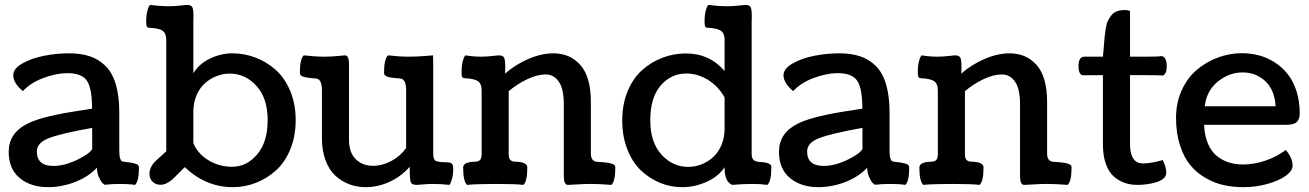

<svg xmlns="http://www.w3.org/2000/svg" viewBox="-20 -753 5358 786"><path d="M377 -66.4Q341.3 -28.8 286.9 -7.8Q232.4 13.2 176.3 13.2Q106.4 13.2 61 -23.9Q15.6 -61 15.6 -131.3Q15.6 -206.5 88.4 -244.6Q143.1 -273.9 275.9 -295.4Q300.8 -299.8 356.9 -308.1Q356.9 -391.1 335.9 -422.4Q314.9 -453.6 255.4 -453.6Q211.9 -453.6 158.7 -434.1Q105.5 -414.6 73.7 -379.9Q34.2 -413.1 34.2 -444.8Q34.2 -472.2 71.8 -493.4Q109.4 -514.6 160.4 -524.7Q211.4 -534.7 262.7 -534.7Q311 -534.7 347.4 -522.7Q383.8 -510.7 411.6 -483.4Q439.5 -456.1 453.9 -408.2Q468.3 -360.4 468.3 -292V-135.7Q468.3 -115.7 471.4 -105.7Q474.6 -95.7 478.5 -93.5Q482.4 -91.3 491.2 -90.3Q506.3 -88.9 513.7 -87.6Q521 -86.4 530.8 -84Q540.5 -81.5 544.7 -77.6Q548.8 -73.7 548.8 -67.9Q548.8 -10.3 532.7 3.9Q509.3 0 471.7 0Q437.5 0 408.2 3.4Q404.8 1 399.7 -3.4Q394.5 -7.8 385.7 -25.9Q377 -43.9 377 -66.4ZM198.7 -73.7Q243.2 -73.7 294.9 -98.4Q346.7 -123 357.4 -143.1V-229.5Q224.1 -205.6 177.5 -186.5Q130.9 -167.5 130.9 -132.8Q130.9 -73.7 198.7 -73.7Z M771.5 -294.9V-167.5Q787.1 -126.5 831.1 -98.4Q875 -70.3 930.7 -70.3Q989.7 -70.3 1032.7 -120.8Q1075.7 -171.4 1075.7 -261.2Q1075.7 -351.1 1029.8 -401.4Q983.9 -451.7 920.9 -451.7Q893.6 -451.7 867.2 -441.7Q840.8 -431.6 819.3 -412.6Q797.9 -393.6 784.7 -363Q771.5 -332.5 771.5 -294.9ZM771.5 -658.2V-453.1Q795.4 -492.2 840.1 -513.4Q884.8 -534.7 931.2 -534.7Q980.5 -534.7 1026.4 -517.1Q1072.3 -499.5 1109.1 -466.6Q1146 -433.6 1168.2 -380.4Q1190.4 -327.1 1190.4 -261.2Q1190.4 -195.3 1168.5 -141.8Q1146.5 -88.4 1109.6 -55.2Q1072.8 -22 1027.3 -4.4Q981.9 13.2 932.6 13.2Q822.8 13.2 736.3 -68.8L687.5 -20Q661.1 3.4 636.7 3.4Q617.2 3.4 604.5 -9.3Q591.8 -22 591.8 -41Q591.8 -70.3 619.1 -95.7L660.6 -133.8V-590.3Q660.6 -616.2 645.8 -627Q630.9 -637.7 588.4 -639.6Q582 -641.1 580.3 -646Q578.6 -650.9 578.6 -667Q578.6 -691.9 584 -710.9Q589.4 -730 594.7 -732.9Q635.3 -727.5 672.4 -727.5Q694.3 -727.5 718.8 -730.2Q743.2 -732.9 744.6 -732.9Q761.7 -732.9 766.8 -724.4Q772 -715.8 772 -685.1Q772 -681.6 771.7 -672.6Q771.5 -663.6 771.5 -658.2Z M1753.4 -491.2V-133.3Q1753.4 -120.6 1753.9 -115.2Q1754.4 -109.9 1756.6 -103.3Q1758.8 -96.7 1763.9 -94.5Q1769 -92.3 1777.8 -90.6Q1786.6 -88.9 1801.3 -88.9Q1823.2 -88.9 1829.3 -83.5Q1835.4 -78.1 1835.4 -61.5Q1835.4 -37.1 1829.8 -18.3Q1824.2 0.5 1819.3 3.9Q1783.7 0 1753.4 0Q1733.4 0 1711.7 2Q1689.9 3.9 1685.1 3.9Q1665.5 3.9 1661.4 -7.8Q1657.2 -19.5 1657.2 -70.3Q1623 -30.8 1575 -8.8Q1526.9 13.2 1477.1 13.2Q1440.9 13.2 1409.4 1.2Q1377.9 -10.7 1352.5 -34.2Q1327.1 -57.6 1312.5 -97.2Q1297.9 -136.7 1297.9 -187.5V-383.3Q1297.9 -429.7 1273.4 -431.6Q1269.5 -432.1 1262.5 -432.6Q1255.4 -433.1 1251.2 -433.6Q1247.1 -434.1 1241.2 -434.8Q1235.4 -435.5 1231.9 -436.3Q1228.5 -437 1223.9 -438.2Q1219.2 -439.5 1216.8 -440.9Q1214.4 -442.4 1211.9 -444.3Q1209.5 -446.3 1208.5 -449Q1207.5 -451.7 1207.5 -455.1Q1207.5 -511.7 1223.6 -526.4Q1269.5 -521 1308.1 -521Q1335 -521 1363 -523.7Q1391.1 -526.4 1392.1 -526.4Q1408.7 -526.4 1408.7 -491.2V-181.6Q1408.7 -127.9 1436.5 -101.1Q1464.4 -74.2 1507.8 -74.2Q1544.9 -74.2 1581.8 -93.8Q1618.7 -113.3 1642.6 -147V-383.3Q1642.6 -429.7 1618.2 -431.6Q1614.3 -432.1 1607.2 -432.6Q1600.1 -433.1 1595.9 -433.6Q1591.8 -434.1 1585.9 -434.8Q1580.1 -435.5 1576.7 -436.3Q1573.2 -437 1568.6 -438.2Q1564 -439.5 1561.5 -440.9Q1559.1 -442.4 1556.6 -444.3Q1554.2 -446.3 1553.2 -449Q1552.2 -451.7 1552.2 -455.1Q1552.2 -512.2 1568.4 -526.4Q1614.3 -521 1652.8 -521Q1685.1 -521 1718.5 -523.7Q1752 -526.4 1752.9 -526.4Q1753.4 -526.4 1753.4 -491.2Z M2482.9 3.9Q2435.5 0 2397.5 0Q2372.6 0 2343.3 2Q2314 3.9 2304.7 3.9Q2288.1 3.9 2288.1 -33.2V-325.7Q2288.1 -389.2 2267.6 -418.7Q2247.1 -448.2 2213.9 -448.2Q2179.7 -448.2 2138.9 -429Q2098.1 -409.7 2062.5 -379.9V-122.6Q2062.5 -115.2 2063.2 -111.1Q2064 -106.9 2066.7 -101.6Q2069.3 -96.2 2076.2 -93.5Q2083 -90.8 2093.8 -90.8Q2112.3 -90.8 2125.5 -85Q2138.7 -79.1 2138.7 -67.4Q2138.7 -10.3 2122.6 3.9Q2092.8 0 2010.7 0Q1928.7 0 1892.1 3.9Q1876 -10.7 1876 -67.4Q1876 -79.1 1889.2 -85Q1902.3 -90.8 1920.9 -90.8Q1939.9 -90.8 1945.8 -98.9Q1951.7 -106.9 1951.7 -121.6V-383.8Q1951.7 -409.7 1936.8 -420.4Q1921.9 -431.2 1879.4 -433.1Q1873 -434.6 1871.3 -439.5Q1869.6 -444.3 1869.6 -460.4Q1869.6 -485.4 1875 -504.4Q1880.4 -523.4 1885.7 -526.4Q1918 -521 1948.7 -521Q1970.7 -521 1995.1 -523.7Q2019.5 -526.4 2021 -526.4Q2038.1 -526.4 2043.2 -517.8Q2048.3 -509.3 2048.3 -478.5Q2048.3 -475.1 2048.1 -466.1Q2047.9 -457 2047.9 -451.7Q2089.8 -488.8 2143.1 -511.7Q2196.3 -534.7 2245.6 -534.7Q2314 -534.7 2356.4 -486.3Q2398.9 -438 2398.9 -334.5V-124.5Q2398.9 -92.8 2423.3 -90.8Q2428.2 -90.3 2436.3 -89.8Q2444.3 -89.4 2449 -88.9Q2453.6 -88.4 2460.4 -87.6Q2467.3 -86.9 2471.2 -86.2Q2475.1 -85.4 2480.2 -84.2Q2485.4 -83 2488.3 -81.5Q2491.2 -80.1 2493.9 -78.1Q2496.6 -76.2 2497.8 -73.5Q2499 -70.8 2499 -67.4Q2499 -10.7 2482.9 3.9Z M2946.3 -226.6V-354Q2920.4 -400.4 2877.9 -426.3Q2835.4 -452.1 2790 -452.1Q2727.5 -452.1 2684.8 -403.1Q2642.1 -354 2642.1 -260.3Q2642.1 -170.4 2688 -120.1Q2733.9 -69.8 2796.9 -69.8Q2824.2 -69.8 2850.6 -79.8Q2877 -89.8 2898.4 -108.9Q2919.9 -127.9 2933.1 -158.4Q2946.3 -189 2946.3 -226.6ZM3057.1 -658.2V-122.6Q3057.1 -115.7 3058.1 -111.1Q3059.1 -106.4 3062.3 -101.3Q3065.4 -96.2 3072.8 -93.3Q3080.1 -90.3 3091.8 -89.8Q3137.7 -87.9 3137.7 -69.3Q3137.7 -10.7 3121.1 3.9Q3094.2 0 3063 0Q3019 0 2977.1 3.9Q2946.3 -10.3 2946.3 -64V-68.4Q2919.9 -29.3 2871.6 -8.1Q2823.2 13.2 2772 13.2Q2725.1 13.2 2682.1 -4.4Q2639.2 -22 2604.2 -54.9Q2569.3 -87.9 2548.3 -141.1Q2527.3 -194.3 2527.3 -260.3Q2527.3 -326.2 2549.3 -379.4Q2571.3 -432.6 2608.2 -465.6Q2645 -498.5 2690.4 -516.1Q2735.8 -533.7 2785.2 -534.2H2788.1Q2884.3 -534.2 2946.3 -462.4V-590.3Q2946.3 -616.2 2931.4 -627Q2916.5 -637.7 2874 -639.6Q2867.7 -641.1 2866 -646Q2864.3 -650.9 2864.3 -667Q2864.3 -691.9 2869.6 -710.9Q2875 -730 2880.4 -732.9Q2920.9 -727.5 2958 -727.5Q2980 -727.5 3004.4 -730.2Q3028.8 -732.9 3030.3 -732.9Q3047.4 -732.9 3052.5 -724.4Q3057.6 -715.8 3057.6 -685.1Q3057.6 -681.6 3057.4 -672.6Q3057.1 -663.6 3057.1 -658.2Z M3530.3 -66.4Q3494.6 -28.8 3440.2 -7.8Q3385.7 13.2 3329.6 13.2Q3259.8 13.2 3214.4 -23.9Q3168.9 -61 3168.9 -131.3Q3168.9 -206.5 3241.7 -244.6Q3296.4 -273.9 3429.2 -295.4Q3454.1 -299.8 3510.3 -308.1Q3510.3 -391.1 3489.3 -422.4Q3468.3 -453.6 3408.7 -453.6Q3365.2 -453.6 3312 -434.1Q3258.8 -414.6 3227.1 -379.9Q3187.5 -413.1 3187.5 -444.8Q3187.5 -472.2 3225.1 -493.4Q3262.7 -514.6 3313.7 -524.7Q3364.7 -534.7 3416 -534.7Q3464.4 -534.7 3500.7 -522.7Q3537.1 -510.7 3564.9 -483.4Q3592.8 -456.1 3607.2 -408.2Q3621.6 -360.4 3621.6 -292V-135.7Q3621.6 -115.7 3624.8 -105.7Q3627.9 -95.7 3631.8 -93.5Q3635.7 -91.3 3644.5 -90.3Q3659.7 -88.9 3667 -87.6Q3674.3 -86.4 3684.1 -84Q3693.8 -81.5 3698 -77.6Q3702.1 -73.7 3702.1 -67.9Q3702.1 -10.3 3686 3.9Q3662.6 0 3625 0Q3590.8 0 3561.5 3.4Q3558.1 1 3553 -3.4Q3547.9 -7.8 3539.1 -25.9Q3530.3 -43.9 3530.3 -66.4ZM3352.1 -73.7Q3396.5 -73.7 3448.2 -98.4Q3500 -123 3510.7 -143.1V-229.5Q3377.4 -205.6 3330.8 -186.5Q3284.2 -167.5 3284.2 -132.8Q3284.2 -73.7 3352.1 -73.7Z M4350.6 3.9Q4303.2 0 4265.1 0Q4240.2 0 4210.9 2Q4181.6 3.9 4172.4 3.9Q4155.8 3.9 4155.8 -33.2V-325.7Q4155.8 -389.2 4135.3 -418.7Q4114.7 -448.2 4081.5 -448.2Q4047.4 -448.2 4006.6 -429Q3965.8 -409.7 3930.2 -379.9V-122.6Q3930.2 -115.2 3930.9 -111.1Q3931.6 -106.9 3934.3 -101.6Q3937 -96.2 3943.8 -93.5Q3950.7 -90.8 3961.4 -90.8Q3980 -90.8 3993.2 -85Q4006.3 -79.1 4006.3 -67.4Q4006.3 -10.3 3990.2 3.9Q3960.4 0 3878.4 0Q3796.4 0 3759.8 3.9Q3743.7 -10.7 3743.7 -67.4Q3743.7 -79.1 3756.8 -85Q3770 -90.8 3788.6 -90.8Q3807.6 -90.8 3813.5 -98.9Q3819.3 -106.9 3819.3 -121.6V-383.8Q3819.3 -409.7 3804.4 -420.4Q3789.6 -431.2 3747.1 -433.1Q3740.7 -434.6 3739 -439.5Q3737.3 -444.3 3737.3 -460.4Q3737.3 -485.4 3742.7 -504.4Q3748 -523.4 3753.4 -526.4Q3785.6 -521 3816.4 -521Q3838.4 -521 3862.8 -523.7Q3887.2 -526.4 3888.7 -526.4Q3905.8 -526.4 3910.9 -517.8Q3916 -509.3 3916 -478.5Q3916 -475.1 3915.8 -466.1Q3915.5 -457 3915.5 -451.7Q3957.5 -488.8 4010.7 -511.7Q4064 -534.7 4113.3 -534.7Q4181.6 -534.7 4224.1 -486.3Q4266.6 -438 4266.6 -334.5V-124.5Q4266.6 -92.8 4291 -90.8Q4295.9 -90.3 4304 -89.8Q4312 -89.4 4316.7 -88.9Q4321.3 -88.4 4328.1 -87.6Q4335 -86.9 4338.9 -86.2Q4342.8 -85.4 4347.9 -84.2Q4353 -83 4356 -81.5Q4358.9 -80.1 4361.6 -78.1Q4364.3 -76.2 4365.5 -73.5Q4366.7 -70.8 4366.7 -67.4Q4366.7 -10.7 4350.6 3.9Z M4739.7 -97.7Q4754.4 -69.8 4754.4 -45.4Q4754.4 -31.7 4742.4 -21.7Q4730.5 -11.7 4711.4 -6.3Q4692.4 -1 4673.3 1.5Q4654.3 3.9 4636.2 3.9Q4608.9 3.9 4585.4 -3.9Q4562 -11.7 4540.8 -29.5Q4519.5 -47.4 4507.3 -81.3Q4495.1 -115.2 4495.1 -162.1V-445.3H4474.1Q4416.5 -445.3 4411.1 -444.8Q4395 -450.7 4395 -482.4Q4395 -521 4419.4 -521H4495.1Q4497.1 -536.6 4498.8 -561.8Q4500.5 -586.9 4502 -601.6Q4503.4 -616.2 4506.6 -636.2Q4509.8 -656.2 4515.4 -667.7Q4521 -679.2 4529.8 -690.4Q4538.6 -701.7 4552.5 -706.8Q4566.4 -711.9 4585.4 -711.9Q4598.6 -711.9 4606 -707.5V-521H4670.9Q4729 -521 4731.9 -523.4Q4756.3 -523.4 4756.3 -481.4Q4756.3 -449.7 4740.2 -443.8Q4724.1 -445.3 4677.2 -445.3H4606V-165Q4606 -84 4658.7 -84Q4692.9 -84 4739.7 -97.7Z M5300.8 -288.6Q5300.8 -266.1 5289.3 -254.2Q5277.8 -242.2 5246.1 -242.2H4909.2Q4911.1 -197.8 4924.8 -165.5Q4938.5 -133.3 4960.9 -115Q4983.4 -96.7 5010.3 -88.1Q5037.1 -79.6 5068.8 -79.6Q5113.3 -79.6 5159.7 -95.2Q5206.1 -110.8 5243.7 -139.2Q5271.5 -106.4 5271.5 -74.7Q5271.5 -53.7 5243.7 -33.4Q5215.8 -13.2 5168.5 0Q5121.1 13.2 5069.8 13.2Q5027.8 13.2 4990 4.9Q4952.1 -3.4 4915.8 -24.2Q4879.4 -44.9 4853 -76.7Q4826.7 -108.4 4810.5 -158.2Q4794.4 -208 4794.4 -271Q4794.4 -332.5 4817.9 -383.8Q4841.3 -435.1 4879.9 -467.5Q4918.5 -500 4966.1 -517.6Q5013.7 -535.2 5064 -535.2Q5101.1 -535.2 5135.3 -525.9Q5169.4 -516.6 5199.7 -496.8Q5230 -477.1 5252.4 -448.5Q5274.9 -419.9 5287.8 -378.9Q5300.8 -337.9 5300.8 -288.6ZM5202.1 -317.9Q5197.8 -385.7 5159.4 -421.1Q5121.1 -456.5 5067.9 -456.5Q5011.2 -456.5 4965.1 -418.7Q4918.9 -380.9 4912.1 -317.9Z"/></svg>

Font: Coustard
Style: Regular
Weight: 400
Foundry: vernon adams
Version: Version 1.000